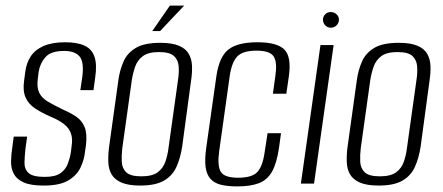

<svg xmlns="http://www.w3.org/2000/svg" viewBox="-20 -656 1582 686"><path d="M136 7Q89 7 64 -4.5Q39 -16 29 -35.5Q19 -55 19.5 -79.5Q20 -104 24 -130L29 -168H77L71 -125Q68 -98 67.5 -75Q67 -52 82 -38Q97 -24 140 -24Q178 -24 196.5 -37.5Q215 -51 222.5 -71.5Q230 -92 233 -110L236 -135Q240 -160 233.5 -179Q227 -198 209.5 -212Q192 -226 161 -239Q129 -253 105.5 -268.5Q82 -284 71.5 -307.5Q61 -331 66 -367L70 -397Q74 -431 90 -455Q106 -479 136.5 -492Q167 -505 212 -505Q257 -505 283 -492.5Q309 -480 318 -452Q327 -424 320 -378L314 -334H267L274 -381Q281 -434 264.5 -454Q248 -474 209 -474Q162 -474 142.5 -452Q123 -430 118 -399L115 -374Q111 -344 120 -325Q129 -306 151 -293Q173 -280 204 -265Q232 -253 252.5 -239Q273 -225 282.5 -201.5Q292 -178 287 -136L284 -116Q281 -85 267.5 -57Q254 -29 223.5 -11Q193 7 136 7Z M481 7Q439 7 414.5 -3.5Q390 -14 379 -32.5Q368 -51 367 -77Q366 -103 370 -133L403 -370Q408 -406 421.5 -436.5Q435 -467 465.5 -485Q496 -503 553 -503Q595 -503 619.5 -492.5Q644 -482 654.5 -463.5Q665 -445 666 -421Q667 -397 663 -370L631 -133Q625 -93 611 -61Q597 -29 566.5 -11Q536 7 481 7ZM485 -26Q524 -26 543.5 -40.5Q563 -55 571 -78.5Q579 -102 582 -127L616 -370Q620 -395 618.5 -418Q617 -441 602 -455.5Q587 -470 548 -470Q510 -470 490.5 -455.5Q471 -441 463 -418Q455 -395 451 -370L417 -127Q414 -102 415 -78.5Q416 -55 431 -40.5Q446 -26 485 -26ZM524 -545 587 -636H638L552 -545Z M828 10Q793 10 769 4Q745 -2 731.5 -17.5Q718 -33 714.5 -60Q711 -87 717 -129L753 -383Q763 -453 796 -479Q829 -505 900 -505Q970 -505 996 -479Q1022 -453 1012 -383L1003 -321H955L964 -386Q971 -433 958 -454Q945 -475 896 -475Q847 -475 827.5 -454Q808 -433 801 -386L763 -115Q756 -63 769 -42Q782 -21 831 -21Q881 -21 900 -42Q919 -63 926 -115L936 -180H984L977 -129Q969 -73 952 -43Q935 -13 905 -1.5Q875 10 828 10Z M1055 0 1125 -495H1172L1102 0ZM1162 -557Q1150 -557 1142 -565.5Q1134 -574 1134 -586Q1134 -597 1142 -605Q1150 -613 1162 -613Q1174 -613 1182.5 -605Q1191 -597 1191 -586Q1191 -574 1182.5 -565.5Q1174 -557 1162 -557Z M1333 7Q1291 7 1266.5 -3.5Q1242 -14 1231 -32.5Q1220 -51 1219 -77Q1218 -103 1222 -133L1255 -370Q1260 -406 1273.5 -436.5Q1287 -467 1317.5 -485Q1348 -503 1405 -503Q1447 -503 1471.5 -492.5Q1496 -482 1506.5 -463.5Q1517 -445 1518 -421Q1519 -397 1515 -370L1483 -133Q1477 -93 1463 -61Q1449 -29 1418.5 -11Q1388 7 1333 7ZM1337 -26Q1376 -26 1395.5 -40.5Q1415 -55 1423 -78.5Q1431 -102 1434 -127L1468 -370Q1472 -395 1470.5 -418Q1469 -441 1454 -455.5Q1439 -470 1400 -470Q1362 -470 1342.5 -455.5Q1323 -441 1315 -418Q1307 -395 1303 -370L1269 -127Q1266 -102 1267 -78.5Q1268 -55 1283 -40.5Q1298 -26 1337 -26Z"/></svg>

Font: Alumni Sans Thin Light
Style: Italic
Weight: 300
Italic angle: -8°
Version: Version 1.016